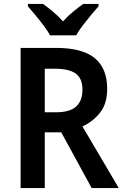

<svg xmlns="http://www.w3.org/2000/svg" viewBox="-20 -1051 631 978"><path d="M266 -807Q399 -807 462.5 -755Q526 -703 526 -598Q526 -523 489.5 -477Q453 -431 400 -407L585 -93H447L292 -377H208V-93H85V-807ZM259 -701H208V-479H264Q336 -479 368 -508.5Q400 -538 400 -594Q400 -652 365.5 -676.5Q331 -701 259 -701ZM235 -871Q223 -893 203 -920Q183 -947 161 -973Q139 -999 122 -1019V-1031H199Q222 -1015 249.5 -992Q277 -969 301 -942Q326 -970 352.5 -991.5Q379 -1013 404 -1031H482V-1019Q465 -1000 443 -973.5Q421 -947 400.5 -920Q380 -893 368 -871Z"/></svg>

Font: Noto Sans Telugu UI SemiCondensed SemiBold
Style: Regular
Weight: 600
Width: 4
Designer: Jelle Bosma - Monotype Design Team
Foundry: Monotype Imaging Inc.
Version: Version 2.005; ttfautohint (v1.8.4.7-5d5b)